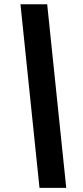

<svg xmlns="http://www.w3.org/2000/svg" viewBox="-20 -782 395 911"><path d="M167.4 109.4 77.1 -761.7H203.9L294.3 109.4Z"/></svg>

Font: Inter Tight
Style: Italic
Weight: 400
Italic angle: -9.39999°
Designer: Rasmus Andersson
Foundry: rsms
Version: Version 3.002